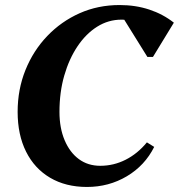

<svg xmlns="http://www.w3.org/2000/svg" viewBox="-20 -726 710 762"><path d="M325 16Q241 16 179 -20.5Q117 -57 83.5 -124Q50 -191 50 -282Q50 -371 81 -448Q112 -525 167.5 -583Q223 -641 296 -673.5Q369 -706 455 -706Q518 -706 572.5 -688Q627 -670 670 -636L587 -500H565L463 -664H582V-568Q558 -610 529.5 -629Q501 -648 462 -648Q410 -648 365.5 -620Q321 -592 287.5 -542Q254 -492 235 -426Q216 -360 216 -282Q216 -218 236.5 -169.5Q257 -121 293 -94.5Q329 -68 378 -68Q431 -68 478.5 -92Q526 -116 563 -161L592 -143Q555 -69 483.5 -26.5Q412 16 325 16Z"/></svg>

Font: Platypi Light SemiBold
Style: Italic
Weight: 600
Italic angle: -13°
Version: Version 1.200